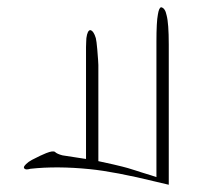

<svg xmlns="http://www.w3.org/2000/svg" viewBox="-20 -753 558 529"><path d="M445 -630V-244L411 -252Q297 -280 227 -287Q137 -296 64 -288Q50 -284 47 -289Q42 -294 59 -307Q66 -312 81 -319L91 -324Q101 -328 107 -331Q127 -339 132 -334Q137 -329 152 -325L217 -315V-575V-623Q217 -630 217.5 -638Q218 -646 218 -648Q221 -670 229 -670Q238 -668 244 -648Q246 -640 248 -617Q251 -581 251 -574V-309Q279 -303 292 -300Q322 -293 332 -290Q339 -288 353 -283.5Q367 -279 370 -278Q403 -268 411 -265V-638Q411 -693 415 -713Q418 -732 424 -733Q435 -731 439 -711Q445 -689 445 -630Z"/></svg>

Font: Kimchi
Style: Regular
Weight: 400
Version: Version 1.1